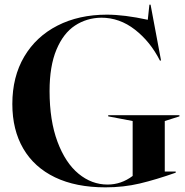

<svg xmlns="http://www.w3.org/2000/svg" viewBox="-20 -790 793 825"><path d="M33 -343Q33 -460 84 -546.5Q135 -633 227 -680Q319 -727 439 -727Q514 -727 615 -705L622 -770H627L672 -530H667Q626 -611 560 -662.5Q494 -714 415 -714Q352 -713 302 -680Q252 -647 222.5 -576.5Q193 -506 193 -399Q193 -272 227 -181Q261 -90 317.5 -43.5Q374 3 442 3Q501 3 550 -34V-270L445 -290V-295H751V-290L688 -270V-53H735V-48Q650 -18 580.5 -1.5Q511 15 433 15Q306 15 216.5 -28Q127 -71 80 -151.5Q33 -232 33 -343Z"/></svg>

Font: Nyght Serif Medium
Style: Regular
Weight: 500
Designer: Maksym Kobuzan
Version: Version 0.410